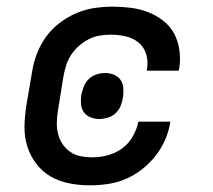

<svg xmlns="http://www.w3.org/2000/svg" viewBox="-20 -548 640 576"><path d="M249 8Q218 8 187.5 2Q157 -4 132 -18.5Q107 -33 89 -56.5Q71 -80 62 -108.5Q53 -137 53.5 -168.5Q54 -200 59 -231L76 -331Q80 -358 90 -385Q100 -412 117 -436Q134 -460 158 -478.5Q182 -497 209 -508.5Q236 -520 263.5 -524Q291 -528 319 -528Q346 -528 373 -524.5Q400 -521 424.5 -511.5Q449 -502 469.5 -486Q490 -470 502 -448Q514 -426 518 -399Q522 -372 518 -345L516 -336H420L421 -341Q425 -364 418.5 -385.5Q412 -407 395.5 -420.5Q379 -434 357 -439Q335 -444 312 -444Q295 -444 278 -441Q261 -438 245.5 -430Q230 -422 216 -409.5Q202 -397 192.5 -382Q183 -367 178 -350.5Q173 -334 170 -317L154 -217Q151 -199 150.5 -181.5Q150 -164 154 -147Q158 -130 167.5 -116Q177 -102 190.5 -92.5Q204 -83 221 -79.5Q238 -76 256 -76Q279 -76 302.5 -82Q326 -88 346 -102.5Q366 -117 378.5 -139Q391 -161 395 -183H491Q487 -156 476 -130Q465 -104 447 -81Q429 -58 406 -40Q383 -22 357 -11Q331 0 303.5 4Q276 8 249 8ZM278 -191Q264 -191 251.5 -196Q239 -201 231.5 -211.5Q224 -222 223 -236Q222 -250 224 -264Q227 -277 232 -289.5Q237 -302 247 -311.5Q257 -321 270 -325Q283 -329 295 -329Q309 -329 321.5 -324Q334 -319 341.5 -308.5Q349 -298 350 -284Q351 -270 349 -256Q347 -243 342 -230.5Q337 -218 327 -208.5Q317 -199 303.5 -195Q290 -191 278 -191Z"/></svg>

Font: Iosevka Md Ex Obl
Style: Regular
Weight: 500
Width: 7
Italic angle: -9°
Monospace: yes
Designer: Belleve Invis
Foundry: Belleve Invis
Version: Version 32.5.0; ttfautohint (v1.8.4)